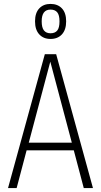

<svg xmlns="http://www.w3.org/2000/svg" viewBox="-20 -961 515 981"><path d="M408 0 357 -193H116L65 0H21L209 -684H267L455 0ZM127 -232H347L237 -646ZM318 -852Q318 -809 296.5 -785.5Q275 -762 238 -762Q202 -762 180.5 -785.5Q159 -809 159 -852Q159 -895 180.5 -918Q202 -941 238 -941Q275 -941 296.5 -918Q318 -895 318 -852ZM193 -852Q193 -820 204.5 -805.5Q216 -791 238 -791Q261 -791 272.5 -805Q284 -819 284 -852Q284 -884 272.5 -898Q261 -912 238 -912Q193 -912 193 -852Z"/></svg>

Font: Fira Sans Extra Condensed ExtraLight
Style: Regular
Weight: 275
Width: 1
Designer: Carrois Corporate & Edenspiekermann AG
Foundry: Carrois Corporate GbR & Edenspiekermann AG
Version: Version 4.203